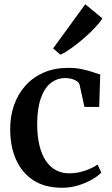

<svg xmlns="http://www.w3.org/2000/svg" viewBox="-20 -873 525 904"><path d="M272.5 11Q191 11 136.8 -24.5Q82.5 -60 55.2 -122.2Q28 -184.5 28 -263.5Q27.5 -325.5 46.2 -378.2Q65 -431 100.2 -470.2Q135.5 -509.5 186.2 -531.5Q237 -553.5 301 -553.5Q337.5 -553.5 366.5 -547.2Q395.5 -541 416.8 -533.5Q438 -526 452 -522.5L447 -369.5H377.5L355 -473Q353 -482 343.5 -489.5Q334 -497 319.2 -501.2Q304.5 -505.5 287 -505.5Q249 -505.5 219.2 -482.2Q189.5 -459 172.5 -411.2Q155.5 -363.5 155 -290Q155 -232 165.8 -188Q176.5 -144 196.5 -115Q216.5 -86 244 -71.5Q271.5 -57 305 -57Q332.5 -57 357.8 -63Q383 -69 404 -78.5Q425 -88 439.5 -98L457 -60.5Q442 -44.5 413.5 -28Q385 -11.5 348.8 -0.2Q312.5 11 272.5 11ZM264 -616 230 -645 381.5 -853 462 -786.5Q449.5 -766 425.5 -740.8Q401.5 -715.5 372.2 -690.5Q343 -665.5 314.8 -645.5Q286.5 -625.5 265.5 -616Z"/></svg>

Font: Merriweather 60pt SemiBold
Style: Regular
Weight: 600
Version: Version 2.100